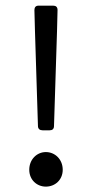

<svg xmlns="http://www.w3.org/2000/svg" viewBox="-20 -659 330 689"><path d="M105.5 -546.9 116.2 -207C116.2 -196.3 123 -191.4 132.8 -191.4H158.2C168 -191.4 173.8 -196.3 173.8 -207L184.6 -546.9L186.5 -623C186.5 -633.8 180.7 -638.7 170.9 -638.7H118.2C108.4 -638.7 103.5 -632.8 103.5 -623ZM85 -49.8C85 -13.7 112.3 10.7 144.5 10.7C177.7 10.7 205.1 -13.7 205.1 -49.8C205.1 -86.9 177.7 -113.3 144.5 -113.3C112.3 -113.3 85 -86.9 85 -49.8Z"/></svg>

Font: Ed Sans Neue
Style: Regular
Weight: 400
Designer: Stephen Hutchings
Version: Version 1.004;PS 001.004;hotconv 1.0.88;makeotf.lib2.5.64775